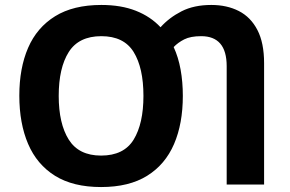

<svg xmlns="http://www.w3.org/2000/svg" viewBox="-20 -745 1171 775"><path d="M718 -358Q718 -246 682.5 -163.5Q647 -81 574 -35.5Q501 10 388 10Q275 10 202 -35.5Q129 -81 93.5 -164Q58 -247 58 -359Q58 -470 93.5 -552Q129 -634 202.5 -679.5Q276 -725 389 -725Q469 -725 528.5 -701.5Q588 -678 628 -635Q663 -674 713 -699.5Q763 -725 833 -725Q896 -725 944 -700.5Q992 -676 1019 -624Q1046 -572 1046 -490V0H895V-478Q895 -599 792 -599Q749 -599 723.5 -586Q698 -573 681 -555Q700 -514 709 -464Q718 -414 718 -358ZM217 -358Q217 -246 257.5 -181.5Q298 -117 388 -117Q480 -117 519.5 -181.5Q559 -246 559 -358Q559 -471 519.5 -535Q480 -599 389 -599Q298 -599 257.5 -535Q217 -471 217 -358Z"/></svg>

Font: Noto IKEA Simplified Chinese
Style: Bold
Weight: 700
Designer: Monotype Design Team
Foundry: Monotype Imaging Inc.
Version: Version 1.100